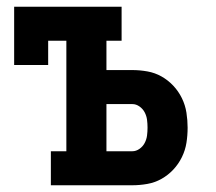

<svg xmlns="http://www.w3.org/2000/svg" viewBox="-20 -550 640 570"><path d="M131 0V-101H177V-429H123V-357H22V-530H341V-429H296V-342H373Q395 -342 417.5 -338Q440 -334 459.5 -323Q479 -312 494.5 -295.5Q510 -279 520 -258.5Q530 -238 533.5 -215.5Q537 -193 537 -171Q537 -148 533.5 -126Q530 -104 520 -83.5Q510 -63 494.5 -46.5Q479 -30 459.5 -19Q440 -8 417.5 -4Q395 0 373 0ZM296 -101H373Q384 -101 394 -108Q404 -115 409.5 -125.5Q415 -136 416.5 -147.5Q418 -159 418 -171Q418 -183 416.5 -194.5Q415 -206 409.5 -216.5Q404 -227 394 -234Q384 -241 373 -241H296Z"/></svg>

Font: Iosevka Slab Extended
Style: Bold
Weight: 700
Width: 7
Monospace: yes
Designer: Belleve Invis
Foundry: Belleve Invis
Version: Version 11.1.0; ttfautohint (v1.8.3)